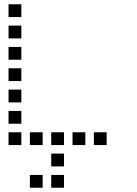

<svg xmlns="http://www.w3.org/2000/svg" viewBox="-20 -700 640 900"><path d="M21 -680Q20 -680 20 -680Q20 -680 20 -679V-621Q20 -620 20 -620Q20 -620 21 -620H79Q80 -620 80 -620Q80 -620 80 -621V-679Q80 -680 80 -680Q80 -680 79 -680ZM21 -580Q20 -580 20 -580Q20 -580 20 -579V-521Q20 -520 20 -520Q20 -520 21 -520H79Q80 -520 80 -520Q80 -520 80 -521V-579Q80 -580 80 -580Q80 -580 79 -580ZM21 -480Q20 -480 20 -480Q20 -480 20 -479V-421Q20 -420 20 -420Q20 -420 21 -420H79Q80 -420 80 -420Q80 -420 80 -421V-479Q80 -480 80 -480Q80 -480 79 -480ZM21 -380Q20 -380 20 -380Q20 -380 20 -379V-321Q20 -320 20 -320Q20 -320 21 -320H79Q80 -320 80 -320Q80 -320 80 -321V-379Q80 -380 80 -380Q80 -380 79 -380ZM21 -280Q20 -280 20 -280Q20 -280 20 -279V-221Q20 -220 20 -220Q20 -220 21 -220H79Q80 -220 80 -220Q80 -220 80 -221V-279Q80 -280 80 -280Q80 -280 79 -280ZM21 -180Q20 -180 20 -180Q20 -180 20 -179V-121Q20 -120 20 -120Q20 -120 21 -120H79Q80 -120 80 -120Q80 -120 80 -121V-179Q80 -180 80 -180Q80 -180 79 -180ZM21 -80Q20 -80 20 -80Q20 -80 20 -79V-21Q20 -20 20 -20Q20 -20 21 -20H79Q80 -20 80 -20Q80 -20 80 -21V-79Q80 -80 80 -80Q80 -80 79 -80ZM121 -80Q120 -80 120 -80Q120 -80 120 -79V-21Q120 -20 120 -20Q120 -20 121 -20H179Q180 -20 180 -20Q180 -20 180 -21V-79Q180 -80 180 -80Q180 -80 179 -80ZM221 -80Q220 -80 220 -80Q220 -80 220 -79V-21Q220 -20 220 -20Q220 -20 221 -20H279Q280 -20 280 -20Q280 -20 280 -21V-79Q280 -80 280 -80Q280 -80 279 -80ZM321 -80Q320 -80 320 -80Q320 -80 320 -79V-21Q320 -20 320 -20Q320 -20 321 -20H379Q380 -20 380 -20Q380 -20 380 -21V-79Q380 -80 380 -80Q380 -80 379 -80ZM421 -80Q420 -80 420 -80Q420 -80 420 -79V-21Q420 -20 420 -20Q420 -20 421 -20H479Q480 -20 480 -20Q480 -20 480 -21V-79Q480 -80 480 -80Q480 -80 479 -80ZM221 20Q220 20 220 20Q220 20 220 21V79Q220 80 220 80Q220 80 221 80H279Q280 80 280 80Q280 80 280 79V21Q280 20 280 20Q280 20 279 20ZM121 120Q120 120 120 120Q120 120 120 121V179Q120 180 120 180Q120 180 121 180H179Q180 180 180 180Q180 180 180 179V121Q180 120 180 120Q180 120 179 120ZM221 120Q220 120 220 120Q220 120 220 121V179Q220 180 220 180Q220 180 221 180H279Q280 180 280 180Q280 180 280 179V121Q280 120 280 120Q280 120 279 120Z"/></svg>

Font: Doto Medium
Style: Regular
Weight: 500
Monospace: yes
Version: Version 1.000